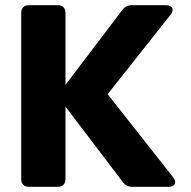

<svg xmlns="http://www.w3.org/2000/svg" viewBox="-20 -722 737 742"><path d="M62 -672V-30C62 -11 73 0 92 0H203C222 0 233 -11 233 -30V-310L455 -18C464 -6 476 0 492 0H631C656 0 665 -17 649 -37L396 -358L639 -665C655 -685 646 -702 621 -702H490C474 -702 462 -696 453 -684L233 -394V-672C233 -691 222 -702 203 -702H92C73 -702 62 -691 62 -672Z"/></svg>

Font: Arvore Sans
Style: Bold
Weight: 700
Designer: Jonny Pinhorn (Latin) Dan Schunck (customization for Arvore)
Version: Version 1.000;Glyphs 3.3 (3305)